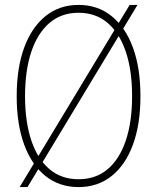

<svg xmlns="http://www.w3.org/2000/svg" viewBox="-20 -746 640 782"><path d="M300 16Q222 16 165.5 -29Q109 -74 78.5 -157Q48 -240 48 -354Q48 -469 78.5 -552Q109 -635 165.5 -680.5Q222 -726 300 -726Q378 -726 434.5 -680.5Q491 -635 521.5 -552Q552 -469 552 -354Q552 -240 521.5 -157Q491 -74 434.5 -29Q378 16 300 16ZM300 -16Q370 -16 418.5 -57Q467 -98 492.5 -174Q518 -250 518 -354Q518 -459 492.5 -535Q467 -611 418.5 -652.5Q370 -694 300 -694Q230 -694 181.5 -652.5Q133 -611 107.5 -535Q82 -459 82 -354Q82 -250 107.5 -174Q133 -98 181.5 -57Q230 -16 300 -16ZM60 16 508 -726H540L92 16Z"/></svg>

Font: Geist Mono Thin
Style: Regular
Weight: 100
Monospace: yes
Designer: Basement.studio, Andrés Briganti, Mateo Zaragoza
Foundry: Basement.studio, Vercel, Andrés Briganti, Guido Ferreyra, Mateo Zaragoza
Version: Version 1.500; ttfautohint (v1.8.4.7-5d5b)